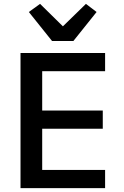

<svg xmlns="http://www.w3.org/2000/svg" viewBox="-20 -972 640 992"><path d="M523 0V-94H198V-307H511V-401H198V-604H523V-698H86V0ZM359 -760 479 -910 424 -952 305 -836 187 -952 129 -910 249 -760Z"/></svg>

Font: IBM Plex Mono Medm
Style: Regular
Weight: 500
Monospace: yes
Designer: Mike Abbink, Paul van der Laan, Pieter van Rosmalen
Foundry: Bold Monday
Version: Version 2.004